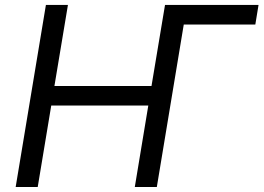

<svg xmlns="http://www.w3.org/2000/svg" viewBox="-20 -747 1053 767"><path d="M163.4 -727.3H251.4L197.4 -403.4H585.2L639.2 -727.3H1012.8L1000 -649.1H714.1L606.5 0H518.5L572.4 -325.3H184.7L130.7 0H42.6Z"/></svg>

Font: Inter P
Style: Italic
Weight: 400
Italic angle: -9.40001°
Designer: Rasmus Andersson
Foundry: rsms
Version: Version 3.018;git-588b23468